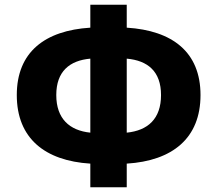

<svg xmlns="http://www.w3.org/2000/svg" viewBox="-20 -778 918 812"><path d="M362 14H516V-86C709 -98 828 -193 828 -376C828 -558 709 -649 516 -661V-758H362V-661C170 -649 51 -558 51 -376C51 -193 170 -98 362 -86ZM218 -376C218 -476 274 -522 362 -530V-217C274 -226 218 -276 218 -376ZM661 -376C661 -275 605 -226 516 -217V-530C605 -522 661 -476 661 -376Z"/></svg>

Font: Noto Sans JP Black
Style: Regular
Weight: 900
Designer: Ryoko NISHIZUKA  (kana, bopomofo & ideographs); Paul D. Hunt (Latin, Greek & Cyrillic); Sandoll Communications , Soo-you
Foundry: Adobe
Version: Version 2.002;hotconv 1.0.116;makeotfexe 2.5.65601